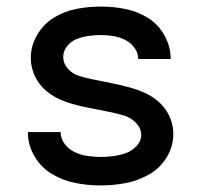

<svg xmlns="http://www.w3.org/2000/svg" viewBox="-20 -558 616 586"><path d="M287 8Q325 8 362.5 1Q400 -6 434 -25Q468 -44 488.5 -77.5Q509 -111 509 -150Q509 -170 502.5 -189.5Q496 -209 484 -225.5Q472 -242 455.5 -254.5Q439 -267 420 -275.5Q401 -284 381.5 -289.5Q362 -295 342 -299.5Q322 -304 302 -308Q282 -312 262 -316Q242 -320 222 -326Q202 -332 187.5 -348Q173 -364 173 -385Q173 -403 185.5 -418Q198 -433 215.5 -439.5Q233 -446 251.5 -448.5Q270 -451 288 -451Q307 -451 325.5 -448Q344 -445 361.5 -436.5Q379 -428 390.5 -412Q402 -396 402 -378H501Q501 -415 482.5 -449Q464 -483 432 -503Q400 -523 363 -530.5Q326 -538 288 -538Q251 -538 214 -531Q177 -524 145 -504.5Q113 -485 93.5 -451.5Q74 -418 74 -381Q74 -361 80.5 -341Q87 -321 99 -304.5Q111 -288 127.5 -275.5Q144 -263 163 -254.5Q182 -246 201.5 -240.5Q221 -235 241 -231Q261 -227 281 -223Q301 -219 321 -215Q341 -211 361 -204.5Q381 -198 396 -182Q411 -166 411 -146Q411 -127 396.5 -112Q382 -97 363.5 -90.5Q345 -84 325.5 -81.5Q306 -79 287 -79Q267 -79 247 -82Q227 -85 208.5 -93.5Q190 -102 177.5 -118.5Q165 -135 165 -155H65Q65 -116 85 -81.5Q105 -47 138.5 -27Q172 -7 210 0.5Q248 8 287 8Z"/></svg>

Font: Iosevka Sparkle Medium
Style: Regular
Weight: 500
Designer: Belleve Invis
Foundry: Belleve Invis
Version: Version 4.5.0; ttfautohint (v1.8.3)